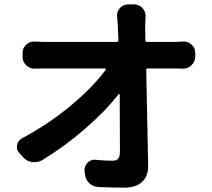

<svg xmlns="http://www.w3.org/2000/svg" viewBox="-20 -821 976 884"><path d="M649.4 -635.7Q649.4 -627.9 657.2 -627.9H774.4Q794.9 -627.9 821.3 -629.9Q823.2 -629.9 826.2 -629.9Q845.7 -629.9 861.3 -616.2Q878.9 -601.6 878.9 -578.1V-560.5Q878.9 -537.1 861.3 -520.5Q845.7 -504.9 823.2 -504.9Q822.3 -504.9 821.3 -504.9Q795.9 -505.9 781.2 -505.9H660.2Q652.3 -505.9 653.3 -499Q662.1 -69.3 662.1 -55.7Q662.1 -8.8 633.8 16.6Q606.4 43 549.8 43Q490.2 43 433.6 40Q408.2 39.1 390.6 22Q373 4.9 371.1 -20.5L369.1 -35.2Q368.2 -57.6 383.8 -72.3Q397.5 -85.9 416 -85.9Q418.9 -85.9 421.9 -85Q463.9 -81.1 498 -81.1Q516.6 -81.1 524.4 -90.8Q532.2 -100.6 532.2 -123Q532.2 -285.2 531.2 -385.7Q531.2 -387.7 529.3 -388.2Q527.3 -388.7 526.4 -387.7Q465.8 -309.6 370.6 -227.1Q275.4 -144.5 172.9 -83Q156.2 -74.2 138.7 -74.2Q132.8 -74.2 126 -75.2Q101.6 -79.1 85 -98.6L69.3 -116.2Q57.6 -128.9 57.6 -143.6Q57.6 -148.4 58.6 -153.3Q62.5 -174.8 82 -184.6Q204.1 -250 306.2 -335Q408.2 -419.9 466.8 -500Q467.8 -502 466.8 -503.9Q465.8 -505.9 462.9 -505.9H197.3Q173.8 -505.9 141.6 -504.9Q139.6 -504.9 138.7 -504.9Q117.2 -504.9 100.6 -520.5Q84 -536.1 84 -559.6V-577.1Q84 -600.6 100.6 -615.2Q116.2 -629.9 137.7 -629.9Q139.6 -629.9 140.6 -629.9Q170.9 -627.9 194.3 -627.9H518.6Q525.4 -627.9 525.4 -635.7Q524.4 -670.9 522.5 -700.2Q521.5 -723.6 519.5 -744.1Q518.6 -747.1 518.6 -749Q518.6 -768.6 532.2 -784.2Q547.9 -800.8 570.3 -800.8H596.7Q620.1 -800.8 635.7 -784.2Q650.4 -767.6 650.4 -747.1L648.4 -700.2Z"/></svg>

Font: Gen Jyuu Gothic P Bold
Style: Bold
Weight: 700
Designer: [Source Han Sans]
Ryoko NISHIZUKA  (kana & ideographs); Paul D. Hunt (Latin, Greek & Cyrillic); Wenlong ZHANG  (bopomofo
Version: Version 1.002.20150607